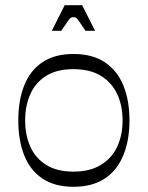

<svg xmlns="http://www.w3.org/2000/svg" viewBox="-20 -706 570 741"><path d="M263.4 14.9Q191.1 14.9 143.6 -17.1Q96 -49.1 73.3 -106.9Q50.6 -164.7 50.6 -241.4Q50.6 -318.1 73.4 -376Q96.1 -433.9 143.7 -465.8Q191.3 -497.7 263.4 -497.7Q336.6 -497.7 384.5 -465.8Q432.4 -433.9 456.1 -376Q479.7 -318.1 479.7 -241.4Q479.7 -164.7 456.1 -106.9Q432.6 -49.1 384.6 -17.1Q336.6 14.9 263.4 14.9ZM263.4 -43.7Q327.1 -43.7 369.3 -69.5Q411.4 -95.3 432.3 -139.9Q453.1 -184.6 453.1 -241.4Q453.1 -298.3 432.3 -342.9Q411.4 -387.6 369.3 -413.4Q327.1 -439.1 263.4 -439.1Q199.7 -439.1 158.4 -413.4Q117.1 -387.6 97.1 -342.9Q77.1 -298.3 77.1 -241.4Q77.1 -184.6 97.1 -139.9Q117.1 -95.3 158.4 -69.5Q199.7 -43.7 263.4 -43.7ZM180 -587.1 229.7 -686H297.1L346.9 -587.1H309.9Q292.4 -613.4 284.8 -624.5Q277.1 -635.6 273.4 -637.6Q269.7 -639.7 263.4 -639.7Q258.1 -639.7 253.9 -637.6Q249.7 -635.6 241.9 -624.5Q234.1 -613.4 216.3 -587.1Z"/></svg>

Font: Ojuju ExtraLight
Style: Regular
Weight: 200
Designer: Chisaokwu Joboson, Mirko Velimirovic
Foundry: Udi Foundry
Version: Version 1.000